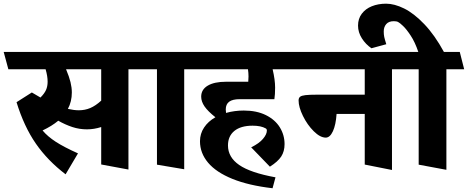

<svg xmlns="http://www.w3.org/2000/svg" viewBox="-45 -856 2491 1022"><path d="M747.1 -487.3H638.7V46.4L493.7 19.5V-179.7Q455.6 -167.5 417.5 -167.5Q377.4 -167.5 339.8 -179.9Q302.2 -192.4 265.1 -213.4Q231.9 -185.5 181.6 -161.6Q208.5 -129.4 252.2 -101.1Q295.9 -72.8 370.1 -39.6L304.2 71.8Q208.5 -1 145.8 -91.6Q83 -182.1 43 -312L124.5 -363.8L170.4 -336.9Q191.4 -357.9 200 -377.2Q208.5 -396.5 208.5 -421.4Q208.5 -450.2 197.8 -487.3H-0.5L-25.4 -579.6H724.6ZM493.7 -487.3H306.6Q323.2 -447.8 330.3 -418.7Q337.4 -389.6 337.4 -363.8Q337.4 -315.4 316.4 -276.4Q349.1 -269 374.5 -269Q407.2 -269 435.5 -281Q463.9 -293 493.7 -320.3Z M721.7 -487.3 697.8 -579.6H1004.9L1027.3 -487.3H935.5V44.9L790.5 20.5V-487.3Z M1469.7 -88.9Q1469.7 -50.3 1451.9 -22.9Q1434.1 4.4 1391.6 31.2L1292 -71.8Q1334 -92.3 1354.7 -116.7Q1375.5 -141.1 1375.5 -161.1Q1375.5 -168.9 1369.6 -172.4Q1344.2 -187 1299.8 -187Q1236.8 -187 1202.6 -159.2Q1168.5 -131.3 1168.5 -82Q1168.5 -19 1228.3 22.2Q1288.1 63.5 1421.4 87.9L1405.8 146Q1278.8 131.3 1192.1 96.2Q1105.5 61 1062.5 9.8Q1019.5 -41.5 1019.5 -104Q1019.5 -144.5 1041.3 -177.2Q1063 -210 1101.6 -231.9Q1062 -263.2 1043.9 -289.3Q1025.9 -315.4 1025.9 -341.3Q1025.9 -379.4 1060.8 -400.1Q1095.7 -420.9 1158.2 -420.9H1276.4Q1277.8 -435.1 1277.8 -448.7Q1277.8 -467.8 1274.9 -487.3H969.2L945.3 -579.6H1513.2L1536.1 -487.3H1406.2Q1419.4 -430.7 1419.4 -390.1Q1419.4 -352.1 1415.5 -328.1H1231Q1193.4 -328.1 1175 -314.7Q1156.7 -301.3 1156.7 -273.4Q1156.7 -265.1 1158.2 -254.9Q1203.1 -267.6 1252.4 -267.6Q1321.3 -267.6 1370.4 -243.2Q1419.4 -218.8 1444.6 -178Q1469.7 -137.2 1469.7 -88.9Z M1689 -123.5Q1659.2 -123.5 1625 -157.5Q1590.8 -191.4 1567.6 -238.8Q1544.4 -286.1 1544.4 -321.3Q1544.4 -334.5 1552.2 -340.8Q1560.1 -347.2 1580.6 -349.6Q1601.1 -352.1 1643.6 -352.1H1896.5V-487.3H1508.8L1485.4 -579.6H2116.2L2138.2 -487.3H2041.5V48.8L1896.5 20V-249.5H1746.6Q1742.7 -191.4 1727.1 -157.5Q1711.4 -123.5 1689 -123.5Z M2112.3 -487.3 2087.4 -579.6H2181.6Q2164.1 -631.8 2141.1 -666.5Q2118.2 -701.2 2100.3 -718Q2082.5 -734.9 2074.2 -738.8Q2066.4 -743.2 2051.3 -743.2Q2024.4 -743.2 2011 -727.8Q1997.6 -712.4 1997.6 -688.5Q1997.6 -672.4 2000.2 -659.7Q2002.9 -647 2011.2 -620.6L1932.1 -599.1Q1901.4 -620.1 1881.1 -652.1Q1860.8 -684.1 1860.8 -719.7Q1860.8 -756.3 1880.6 -782.7Q1900.4 -809.1 1934.3 -822.8Q1968.3 -836.4 2010.3 -836.4Q2054.2 -836.4 2106.2 -810.8Q2158.2 -785.2 2213.4 -727.5Q2268.6 -669.9 2317.9 -579.6H2402.3L2425.8 -487.3H2331.1V47.9L2183.6 20.5V-487.3Z"/></svg>

Font: Vesper Libre Heavy
Style: Regular
Weight: 900
Designer: Robert Keller & Kimya Gandhi
Foundry: Mota Italic
Version: Version 1.058